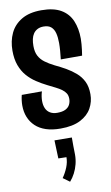

<svg xmlns="http://www.w3.org/2000/svg" viewBox="-110 -759 663 1145"><g transform="rotate(-10 221.5 -186.5)"><path d="M218 10Q167 10 129.5 -2.5Q92 -15 67 -38.5Q42 -62 29 -94Q16 -126 16 -165Q16 -180 18 -196Q20 -212 24 -228H146Q141 -212 139 -197.5Q137 -183 137 -171Q137 -145 145.5 -126Q154 -107 171.5 -96.5Q189 -86 214 -86Q246 -86 264.5 -95.5Q283 -105 291 -121Q299 -137 299 -156Q299 -176 290.5 -189.5Q282 -203 267 -214Q252 -225 231 -235.5Q210 -246 184 -259Q152 -275 121.5 -295Q91 -315 67 -342.5Q43 -370 29 -408Q15 -446 15 -497Q15 -555 37 -602Q59 -649 106 -677Q153 -705 226 -705Q300 -705 344.5 -679Q389 -653 409 -606Q429 -559 429 -497Q429 -481 427.5 -464.5Q426 -448 424 -430.5Q422 -413 419 -396H290Q293 -422 295 -447Q297 -472 297 -494Q297 -529 290.5 -554Q284 -579 268 -593Q252 -607 222 -607Q201 -607 185.5 -599Q170 -591 160.5 -577Q151 -563 147 -544.5Q143 -526 143 -503Q143 -467 155.5 -443Q168 -419 191.5 -401.5Q215 -384 247 -368Q281 -352 312.5 -334Q344 -316 370.5 -293Q397 -270 412.5 -238.5Q428 -207 428 -161Q428 -116 406.5 -77Q385 -38 338.5 -14Q292 10 218 10ZM218 332 178 303Q197 276 209.5 245Q222 214 222 184L173 183L169 73L274 74Q274 100 274 126Q274 152 275 178Q275 207 268 235Q261 263 248 288Q235 313 218 332Z"/></g></svg>

Font: Truculenta ExtraBold
Style: Regular
Weight: 800
Version: Version 1.002